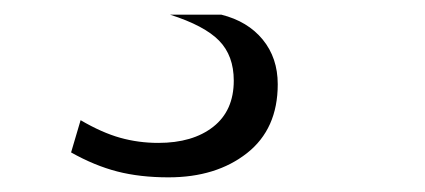

<svg xmlns="http://www.w3.org/2000/svg" viewBox="-20 -22 580 262"><path d="M77 186 90 142Q119 159 144 166Q169 173 196 173Q243 173 271 151Q299 129 299 88Q299 54 279 33.5Q259 13 212 -2H282Q318 7 338.5 32Q359 57 359 93Q359 154 317 187Q275 220 210 220Q171 220 140 212Q109 204 77 186Z"/></svg>

Font: Georama ExtraExtended Light
Style: Italic
Weight: 300
Width: 8
Italic angle: -9°
Designer: Jean-Baptiste Levee
Foundry: Production Type
Version: Version 1.000